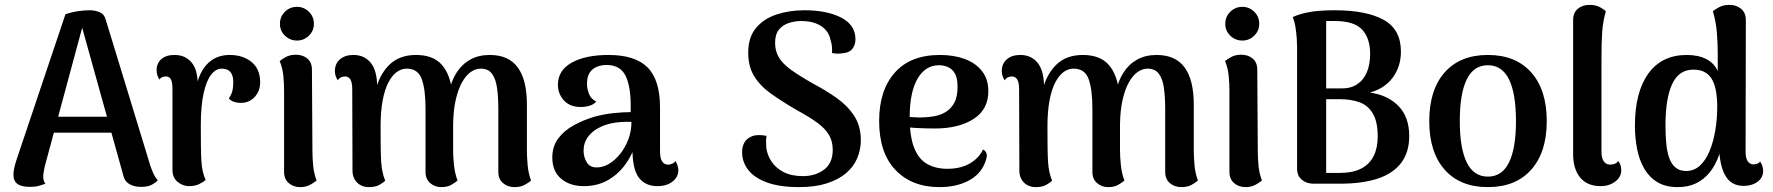

<svg xmlns="http://www.w3.org/2000/svg" viewBox="-20 -752 7258 786"><path d="M347 -710Q369 -710 388 -702Q407 -694 413 -671L596 -72Q600 -60 607.5 -43Q615 -26 626 -14Q618 -5 602 4Q586 13 557 13Q529 13 509.5 1.5Q490 -10 485 -33L309 -665L323 -663L163 -70Q161 -60 159 -49.5Q157 -39 157 -29Q157 -19 159.5 -11.5Q162 -4 166 0Q153 5 138 9Q123 13 102 13Q68 13 51.5 1Q35 -11 35 -37Q35 -49 38.5 -65Q42 -81 48 -99L248 -694Q297 -710 347 -710ZM171 -274H498V-209H171Z M754 10Q728 10 707 -7.5Q686 -25 686 -57V-387Q686 -416 679.5 -427.5Q673 -439 660 -439Q654 -439 646 -437Q638 -435 633 -426Q621 -444 621 -465Q621 -492 640 -509.5Q659 -527 695 -527Q739 -527 765 -495.5Q791 -464 789 -399V-358L777 -365Q789 -447 825.5 -487Q862 -527 920 -527Q975 -527 1010 -498Q1045 -469 1045 -416Q1045 -380 1023.5 -356Q1002 -332 970 -331Q933 -330 917 -349Q929 -368 932 -382.5Q935 -397 935 -416Q935 -443 923.5 -457Q912 -471 888 -471Q864 -471 844.5 -446.5Q825 -422 813.5 -370Q802 -318 802 -237Q802 -186 802.5 -151Q803 -116 804.5 -92.5Q806 -69 810 -51Q814 -33 822 -15Q814 -8 796.5 1Q779 10 754 10Z M1196 -586Q1167 -586 1146.5 -606Q1126 -626 1126 -654Q1126 -684 1146.5 -704Q1167 -724 1196 -724Q1224 -724 1244.5 -704Q1265 -684 1265 -654Q1265 -626 1244.5 -606Q1224 -586 1196 -586ZM1259 -135Q1259 -106 1262 -74Q1265 -42 1276 -13Q1268 -6 1250.5 4Q1233 14 1209 14Q1181 14 1162 -2.5Q1143 -19 1143 -48V-380Q1143 -409 1140 -441Q1137 -473 1125 -502Q1133 -509 1150 -518.5Q1167 -528 1191 -528Q1220 -528 1238.5 -512Q1257 -496 1257 -467Z M2137 -135Q2137 -111 2140 -76.5Q2143 -42 2154 -13Q2143 -3 2126.5 5.5Q2110 14 2087 14Q2058 14 2039 -2.5Q2020 -19 2020 -48V-307Q2020 -353 2015 -390.5Q2010 -428 1994.5 -449.5Q1979 -471 1948 -471Q1927 -471 1907.5 -457.5Q1888 -444 1872 -416Q1856 -388 1846 -345Q1836 -302 1835 -244V-135Q1835 -111 1838.5 -76.5Q1842 -42 1853 -13Q1842 -3 1826 5.5Q1810 14 1787 14Q1760 14 1741 -2.5Q1722 -19 1722 -48V-307Q1722 -386 1706.5 -428.5Q1691 -471 1645 -471Q1623 -471 1604 -457Q1585 -443 1570 -414.5Q1555 -386 1546.5 -340.5Q1538 -295 1538 -234Q1538 -182 1538.5 -147Q1539 -112 1540.5 -89Q1542 -66 1546 -48Q1550 -30 1557 -12Q1550 -5 1533.5 4.5Q1517 14 1490 14Q1461 14 1442 -4.5Q1423 -23 1423 -54L1422 -386Q1422 -414 1414.5 -426.5Q1407 -439 1392 -439Q1385 -439 1376.5 -435.5Q1368 -432 1363 -423Q1351 -441 1351 -461Q1351 -491 1371.5 -509Q1392 -527 1427 -527Q1472 -527 1498 -494.5Q1524 -462 1524 -396V-351L1515 -371Q1530 -442 1571.5 -484.5Q1613 -527 1683 -527Q1753 -527 1788.5 -487Q1824 -447 1832 -371L1818 -374Q1827 -420 1849 -454.5Q1871 -489 1905 -508Q1939 -527 1985 -527Q2062 -527 2099.5 -476Q2137 -425 2137 -324Z M2671 10Q2622 10 2595.5 -24.5Q2569 -59 2569 -144V-200L2591 -194Q2578 -137 2548 -90.5Q2518 -44 2473 -17Q2428 10 2370 10Q2313 10 2277 -20.5Q2241 -51 2241 -107Q2241 -153 2265.5 -185.5Q2290 -218 2329.5 -239.5Q2369 -261 2413 -274Q2453 -285 2492 -289Q2531 -293 2562 -293V-318Q2562 -401 2540 -443.5Q2518 -486 2463 -486Q2442 -486 2423.5 -478.5Q2405 -471 2394 -454.5Q2383 -438 2383 -409Q2383 -389 2391 -368Q2399 -347 2421 -336Q2410 -324 2393 -319Q2376 -314 2357 -314Q2313 -314 2288.5 -341Q2264 -368 2264 -405Q2264 -464 2320.5 -495.5Q2377 -527 2471 -527Q2580 -527 2631 -476Q2682 -425 2682 -311V-131Q2682 -78 2716 -78Q2722 -78 2731 -81.5Q2740 -85 2745 -93Q2751 -84 2754 -73.5Q2757 -63 2757 -55Q2757 -28 2733.5 -9Q2710 10 2671 10ZM2430 -67Q2452 -68 2476 -83Q2500 -98 2520 -123.5Q2540 -149 2552.5 -182Q2565 -215 2565 -253Q2545 -254 2522 -252.5Q2499 -251 2477.5 -246Q2456 -241 2438 -232Q2407 -218 2388 -193Q2369 -168 2369 -135Q2369 -108 2383 -86Q2397 -64 2430 -67Z M3252 14Q3172 14 3120 -5Q3068 -24 3043 -56.5Q3018 -89 3018 -129Q3018 -151 3027 -168Q3036 -185 3058 -194Q3080 -203 3118 -196Q3116 -185 3116 -172.5Q3116 -160 3117 -147Q3121 -117 3138.5 -90.5Q3156 -64 3188 -47.5Q3220 -31 3267 -31Q3318 -31 3353.5 -57.5Q3389 -84 3389 -139Q3389 -175 3372.5 -201.5Q3356 -228 3324 -251Q3292 -274 3244 -300Q3182 -336 3137 -368Q3092 -400 3067.5 -440Q3043 -480 3043 -536Q3043 -599 3074.5 -637Q3106 -675 3158.5 -692.5Q3211 -710 3273 -710Q3365 -710 3423.5 -680Q3482 -650 3482 -591Q3482 -568 3469 -551.5Q3456 -535 3421 -533Q3406 -531 3386 -535Q3387 -549 3385.5 -563Q3384 -577 3380 -588Q3376 -611 3361 -628.5Q3346 -646 3320.5 -656Q3295 -666 3259 -666Q3236 -666 3211 -658.5Q3186 -651 3169.5 -631.5Q3153 -612 3153 -577Q3153 -543 3168.5 -517Q3184 -491 3218.5 -466Q3253 -441 3310 -409Q3359 -383 3403.5 -352Q3448 -321 3476 -279Q3504 -237 3504 -178Q3504 -140 3489.5 -105Q3475 -70 3444 -43.5Q3413 -17 3365 -1.5Q3317 14 3252 14Z M3826 14Q3713 14 3646 -56Q3579 -126 3579 -257Q3579 -382 3643 -454.5Q3707 -527 3828 -527Q3885 -527 3929.5 -510.5Q3974 -494 4000 -461Q4026 -428 4026 -378Q4026 -304 3965.5 -265Q3905 -226 3807 -226Q3766 -226 3723 -228.5Q3680 -231 3632 -243L3635 -281Q3658 -278 3684.5 -275Q3711 -272 3744 -271Q3770 -271 3798 -275Q3826 -279 3849 -292Q3872 -305 3886 -330Q3900 -355 3900 -397Q3900 -433 3889 -451.5Q3878 -470 3860.5 -477.5Q3843 -485 3824 -485Q3768 -485 3736 -429.5Q3704 -374 3704 -272Q3704 -193 3722.5 -146.5Q3741 -100 3776 -80.5Q3811 -61 3858 -61Q3913 -61 3950.5 -83Q3988 -105 4004 -140Q4014 -136 4018.5 -124Q4023 -112 4012 -85Q3993 -37 3943.5 -11.5Q3894 14 3826 14Z M4867 -135Q4867 -111 4870 -76.5Q4873 -42 4884 -13Q4873 -3 4856.5 5.5Q4840 14 4817 14Q4788 14 4769 -2.5Q4750 -19 4750 -48V-307Q4750 -353 4745 -390.5Q4740 -428 4724.5 -449.5Q4709 -471 4678 -471Q4657 -471 4637.5 -457.5Q4618 -444 4602 -416Q4586 -388 4576 -345Q4566 -302 4565 -244V-135Q4565 -111 4568.5 -76.5Q4572 -42 4583 -13Q4572 -3 4556 5.5Q4540 14 4517 14Q4490 14 4471 -2.5Q4452 -19 4452 -48V-307Q4452 -386 4436.5 -428.5Q4421 -471 4375 -471Q4353 -471 4334 -457Q4315 -443 4300 -414.5Q4285 -386 4276.5 -340.5Q4268 -295 4268 -234Q4268 -182 4268.5 -147Q4269 -112 4270.5 -89Q4272 -66 4276 -48Q4280 -30 4287 -12Q4280 -5 4263.5 4.5Q4247 14 4220 14Q4191 14 4172 -4.5Q4153 -23 4153 -54L4152 -386Q4152 -414 4144.5 -426.5Q4137 -439 4122 -439Q4115 -439 4106.5 -435.5Q4098 -432 4093 -423Q4081 -441 4081 -461Q4081 -491 4101.5 -509Q4122 -527 4157 -527Q4202 -527 4228 -494.5Q4254 -462 4254 -396V-351L4245 -371Q4260 -442 4301.5 -484.5Q4343 -527 4413 -527Q4483 -527 4518.5 -487Q4554 -447 4562 -371L4548 -374Q4557 -420 4579 -454.5Q4601 -489 4635 -508Q4669 -527 4715 -527Q4792 -527 4829.5 -476Q4867 -425 4867 -324Z M5066 -586Q5037 -586 5016.5 -606Q4996 -626 4996 -654Q4996 -684 5016.5 -704Q5037 -724 5066 -724Q5094 -724 5114.5 -704Q5135 -684 5135 -654Q5135 -626 5114.5 -606Q5094 -586 5066 -586ZM5129 -135Q5129 -106 5132 -74Q5135 -42 5146 -13Q5138 -6 5120.5 4Q5103 14 5079 14Q5051 14 5032 -2.5Q5013 -19 5013 -48V-380Q5013 -409 5010 -441Q5007 -473 4995 -502Q5003 -509 5020 -518.5Q5037 -528 5061 -528Q5090 -528 5108.5 -512Q5127 -496 5127 -467Z M5358 0Q5329 0 5309.5 -16Q5290 -32 5290 -62V-560Q5290 -574 5288.5 -595.5Q5287 -617 5283.5 -640Q5280 -663 5272 -682Q5299 -695 5340 -702.5Q5381 -710 5444 -710Q5573 -710 5644 -671Q5715 -632 5715 -541Q5715 -480 5682 -435Q5649 -390 5588 -373Q5661 -363 5705 -318Q5749 -273 5749 -195Q5749 -128 5715.5 -84.5Q5682 -41 5619 -20.5Q5556 0 5465 0ZM5409 -44H5462Q5518 -44 5552.5 -62Q5587 -80 5603.5 -113.5Q5620 -147 5620 -193Q5620 -254 5600 -287.5Q5580 -321 5545 -333.5Q5510 -346 5464 -346H5394L5387 -390H5468Q5508 -389 5535 -406.5Q5562 -424 5575.5 -456Q5589 -488 5589 -532Q5589 -595 5556.5 -630.5Q5524 -666 5444 -666Q5434 -666 5425 -666Q5416 -666 5409 -666Z M6071 14Q5957 14 5894 -57.5Q5831 -129 5831 -256Q5831 -384 5894 -455.5Q5957 -527 6071 -527Q6185 -527 6248.5 -455.5Q6312 -384 6312 -256Q6312 -129 6248.5 -57.5Q6185 14 6071 14ZM6071 -29Q6129 -29 6157.5 -87Q6186 -145 6186 -256Q6186 -369 6157.5 -427Q6129 -485 6071 -485Q6013 -485 5984.5 -427Q5956 -369 5956 -256Q5956 -145 5984.5 -87Q6013 -29 6071 -29Z M6533 10Q6478 10 6449 -25Q6420 -60 6420 -121V-670Q6420 -700 6439 -716Q6458 -732 6487 -732Q6513 -732 6530 -722.5Q6547 -713 6554 -706Q6542 -665 6539 -621.5Q6536 -578 6536 -511V-131Q6536 -105 6545.5 -91.5Q6555 -78 6572 -78Q6581 -78 6590.5 -81.5Q6600 -85 6604 -93Q6612 -84 6614.5 -73.5Q6617 -63 6617 -55Q6617 -27 6592 -8.5Q6567 10 6533 10Z M6848 14Q6799 14 6765.5 -6Q6732 -26 6711.5 -61Q6691 -96 6682 -141.5Q6673 -187 6673 -237Q6673 -375 6728 -451Q6783 -527 6885 -527Q6933 -527 6965.5 -510Q6998 -493 7012 -461V-535Q7012 -571 7008.5 -617Q7005 -663 6992 -706Q7000 -713 7017.5 -722.5Q7035 -732 7060 -732Q7088 -732 7107.5 -716Q7127 -700 7127 -670L7126 -131Q7126 -104 7135 -91.5Q7144 -79 7159 -79Q7164 -79 7172.5 -81.5Q7181 -84 7185 -91Q7192 -82 7195 -71.5Q7198 -61 7198 -53Q7198 -25 7175 -8Q7152 9 7118 9Q7066 9 7042 -35Q7018 -79 7018 -155V-216L7039 -213Q7032 -158 7017 -116Q7002 -74 6978 -45Q6954 -16 6922 -1Q6890 14 6848 14ZM6883 -52Q6915 -52 6939 -74Q6963 -96 6978.5 -133.5Q6994 -171 7002 -218.5Q7010 -266 7010 -317Q7010 -345 7006 -372Q7002 -399 6992 -420.5Q6982 -442 6962.5 -454.5Q6943 -467 6912 -467Q6853 -467 6825.5 -408Q6798 -349 6798 -239Q6798 -197 6801.5 -162Q6805 -127 6814.5 -102.5Q6824 -78 6840.5 -65Q6857 -52 6883 -52Z"/></svg>

Font: Arima SemiBold
Style: Regular
Weight: 600
Designer: Joana Correia and Natanael Gama
Foundry: NDISCOVER
Version: Version 1.101;gftools[0.9.23]